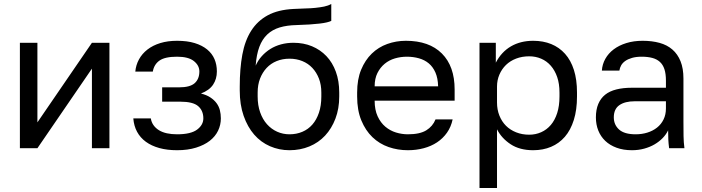

<svg xmlns="http://www.w3.org/2000/svg" viewBox="-20 -745 3530 965"><path d="M80 0V-530H168V-130L442 -530H530V0H442V-400L168 0Z M870 10Q820 10 780.5 -1Q741 -12 713 -32.5Q685 -53 669 -82.5Q653 -112 650 -150H738Q741 -131 751.5 -116Q762 -101 779 -90.5Q796 -80 819 -75Q842 -70 870 -70Q939 -70 970.5 -93.5Q1002 -117 1002 -150Q1002 -189 976 -211.5Q950 -234 886 -234H795V-306H880Q935 -306 958.5 -327Q982 -348 982 -386Q982 -416 954.5 -438Q927 -460 870 -460Q809 -460 781.5 -440.5Q754 -421 748 -385H660Q663 -418 678.5 -446.5Q694 -475 721 -496Q748 -517 785.5 -528.5Q823 -540 870 -540Q921 -540 958.5 -528.5Q996 -517 1021 -496.5Q1046 -476 1058 -448Q1070 -420 1070 -386Q1070 -348 1051 -319.5Q1032 -291 990 -275Q1018 -268 1037 -255.5Q1056 -243 1068 -227Q1080 -211 1085 -191.5Q1090 -172 1090 -150Q1090 -117 1076 -88Q1062 -59 1034.5 -37.5Q1007 -16 965.5 -3Q924 10 870 10Z M1435 10Q1383 10 1337 -10Q1291 -30 1257.5 -68.5Q1224 -107 1204.5 -163Q1185 -219 1185 -290V-310Q1185 -400 1198 -470.5Q1211 -541 1242.5 -590.5Q1274 -640 1325.5 -668Q1377 -696 1455 -700Q1487 -702 1514 -702.5Q1541 -703 1565 -705.5Q1589 -708 1609 -712Q1629 -716 1645 -725V-640Q1637 -636 1622.5 -632.5Q1608 -629 1586.5 -626.5Q1565 -624 1536 -622Q1507 -620 1470 -619Q1422 -618 1385.5 -607Q1349 -596 1323.5 -572Q1298 -548 1283.5 -509.5Q1269 -471 1265 -415Q1277 -442 1296 -463Q1315 -484 1339 -499Q1363 -514 1392.5 -522Q1422 -530 1455 -530Q1506 -530 1548 -512.5Q1590 -495 1620.5 -463Q1651 -431 1668 -384.5Q1685 -338 1685 -280V-260Q1685 -199 1666 -149Q1647 -99 1614 -63.5Q1581 -28 1535 -9Q1489 10 1435 10ZM1435 -70Q1470 -70 1499.5 -82.5Q1529 -95 1550 -119Q1571 -143 1583 -178.5Q1595 -214 1595 -260V-280Q1595 -319 1583 -350Q1571 -381 1550 -403.5Q1529 -426 1499.5 -438Q1470 -450 1435 -450Q1400 -450 1370.5 -438Q1341 -426 1320 -403.5Q1299 -381 1287 -350Q1275 -319 1275 -280V-260Q1275 -216 1287.5 -180.5Q1300 -145 1322 -120.5Q1344 -96 1373 -83Q1402 -70 1435 -70Z M2030 10Q1979 10 1933 -6Q1887 -22 1852 -55.5Q1817 -89 1796 -140Q1775 -191 1775 -260V-280Q1775 -346 1795 -394.5Q1815 -443 1848.5 -475.5Q1882 -508 1926.5 -524Q1971 -540 2020 -540Q2137 -540 2201 -476Q2265 -412 2265 -295V-239H1863Q1863 -193 1878 -160.5Q1893 -128 1917 -108Q1941 -88 1970.5 -79Q2000 -70 2030 -70Q2090 -70 2122.5 -90Q2155 -110 2169 -145H2255Q2247 -107 2226.5 -78Q2206 -49 2176.5 -29.5Q2147 -10 2109.5 0Q2072 10 2030 10ZM1863 -311H2182Q2181 -352 2168.5 -380.5Q2156 -409 2135 -426.5Q2114 -444 2085.5 -452Q2057 -460 2025 -460Q1994 -460 1965 -451.5Q1936 -443 1913.5 -424.5Q1891 -406 1877 -378Q1863 -350 1863 -311Z M2390 200V-530H2472V-430Q2486 -457 2505 -477.5Q2524 -498 2548 -512Q2572 -526 2600 -533Q2628 -540 2660 -540Q2710 -540 2750.5 -523.5Q2791 -507 2820 -474.5Q2849 -442 2864.5 -393.5Q2880 -345 2880 -280V-260Q2880 -193 2864 -142Q2848 -91 2819 -57.5Q2790 -24 2749.5 -7Q2709 10 2660 10Q2592 10 2546.5 -20Q2501 -50 2478 -95V200ZM2640 -68Q2672 -68 2700 -80.5Q2728 -93 2748.5 -117Q2769 -141 2780.5 -177Q2792 -213 2792 -260V-280Q2792 -324 2780.5 -357.5Q2769 -391 2748.5 -414.5Q2728 -438 2700 -450Q2672 -462 2640 -462Q2604 -462 2574 -450.5Q2544 -439 2523 -418.5Q2502 -398 2490 -370Q2478 -342 2478 -310V-230Q2478 -194 2490 -164Q2502 -134 2523 -113Q2544 -92 2574 -80Q2604 -68 2640 -68Z M3156 10Q3113 10 3079 -2.5Q3045 -15 3022 -37Q2999 -59 2987 -89Q2975 -119 2975 -155Q2975 -194 2987 -222.5Q2999 -251 3021.5 -269Q3044 -287 3078 -295.5Q3112 -304 3155 -304H3327V-340Q3327 -374 3319.5 -397Q3312 -420 3296.5 -434Q3281 -448 3258 -454Q3235 -460 3205 -460Q3177 -460 3156.5 -454Q3136 -448 3122.5 -438.5Q3109 -429 3102 -416.5Q3095 -404 3093 -390H3005Q3007 -422 3022.5 -449.5Q3038 -477 3064.5 -497Q3091 -517 3128 -528.5Q3165 -540 3210 -540Q3257 -540 3295 -529.5Q3333 -519 3359.5 -496Q3386 -473 3400.5 -437Q3415 -401 3415 -350V-135Q3415 -93 3415.5 -61.5Q3416 -30 3420 0H3343Q3340 -23 3339 -43.5Q3338 -64 3338 -90Q3328 -69 3310.5 -51Q3293 -33 3270 -19.5Q3247 -6 3218 2Q3189 10 3156 10ZM3175 -70Q3206 -70 3233.5 -78.5Q3261 -87 3282 -103.5Q3303 -120 3315 -144.5Q3327 -169 3327 -200V-236H3170Q3121 -236 3093 -216.5Q3065 -197 3065 -155Q3065 -118 3091.5 -94Q3118 -70 3175 -70Z"/></svg>

Font: Golos Text VF
Style: Regular
Weight: 400
Designer: A.Korolkova, Vitaly Kuzmin
Foundry: ParaType Ltd
Version: Version 2.003